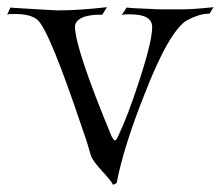

<svg xmlns="http://www.w3.org/2000/svg" viewBox="-66 -498 615 535"><path d="M249 17Q244 6 217 -23Q193 -49 187 -65Q184 -76 179 -93Q174 -110 166 -132Q71 -416 38 -443Q19 -459 -24 -459Q-31 -459 -36 -459Q-41 -459 -46 -457L-37 -477Q-29 -476 -9.5 -475Q10 -474 40 -472L94 -469Q153 -469 232 -478L219 -457H209Q188 -457 168 -451Q143 -441 143 -424Q143 -364 245 -118Q251 -107 254 -107Q258 -107 262 -116Q290 -174 322 -273Q358 -383 358 -423Q358 -458 297 -458Q290 -458 284 -458Q278 -458 273 -456L287 -477Q293 -476 310.5 -475Q328 -474 357 -473Q368 -472 380 -472Q392 -472 404 -472H444Q472 -472 529 -478L518 -460Q502 -460 486.5 -455Q471 -450 454 -441Q430 -426 400.5 -375Q371 -324 337 -236Q279 -91 259 12Z"/></svg>

Font: Gideon Roman
Style: Regular
Weight: 400
Designer: Robert E. Leuschke
Foundry: Robert E. Leuschke
Version: Version 2.010